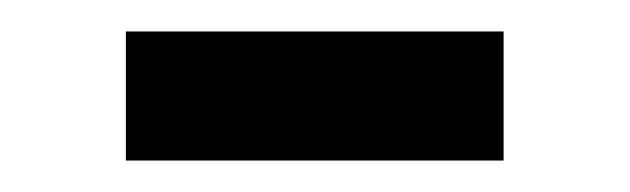

<svg xmlns="http://www.w3.org/2000/svg" viewBox="-20 -585 400 122"><path d="M60 -483H300V-565H60Z"/></svg>

Font: FiraGO Unicode
Style: Regular
Weight: 400
Designer: bBox Type
Foundry: bBox Type GmbH
Version: Version 1.001;PS 001.001;hotconv 1.0.88;makeotf.lib2.5.64775